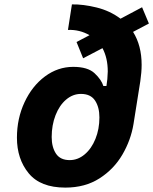

<svg xmlns="http://www.w3.org/2000/svg" viewBox="-20 -844 697 873"><path d="M585 -699Q624 -637 624 -549Q624 -516 618 -475L587 -280Q575 -207 536.5 -141Q498 -75 432.5 -33Q367 9 277 9Q164 9 110.5 -56Q57 -121 57 -218Q57 -305 91.5 -379Q126 -453 184.5 -496.5Q243 -540 313 -540Q379 -540 410 -511Q441 -482 450 -453H464L468 -484Q470 -508 470 -519Q470 -580 446 -625L358 -579L328 -653L387 -684Q342 -710 289 -708L307 -824Q358 -825 419 -810Q480 -795 528 -759L626 -811L657 -737ZM432 -310Q432 -357 412 -387Q392 -417 348 -417Q311 -417 280.5 -391Q250 -365 232.5 -320Q215 -275 215 -221Q215 -175 234.5 -145.5Q254 -116 297 -116Q334 -116 365 -142Q396 -168 414 -212.5Q432 -257 432 -310Z"/></svg>

Font: Be Vietnam ExtraBold
Style: Italic
Weight: 800
Italic angle: -9.778°
Designer: Gabriel Lam
Foundry: TypeRant
Version: Version 3.000